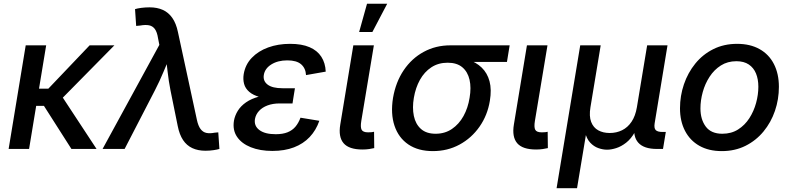

<svg xmlns="http://www.w3.org/2000/svg" viewBox="-20 -775 4113 999"><path d="M220.2 -539.1 131.3 0H24.9L113.8 -539.1ZM575.2 -539.1 264.6 -224.1H134.3L148.4 -313.5H231.4L446.3 -539.1ZM351.6 0 206.5 -227.5 285.6 -299.3 482.4 0Z M513.7 0 809.1 -541.5 802.2 -576.7Q797.4 -607.9 785.9 -623.8Q774.4 -639.6 755.6 -643.3Q736.8 -647 709.5 -642.1L688.5 -640.1L682.6 -727.5Q694.8 -731.4 715.3 -734.1Q735.8 -736.8 758.3 -736.8Q797.9 -736.8 827.4 -723.4Q856.9 -710 876.7 -681.6Q896.5 -653.3 905.8 -608.4L1004.4 -151.9Q1011.2 -120.1 1023.4 -103.8Q1035.6 -87.4 1053.7 -83.5Q1071.8 -79.6 1096.2 -84.5L1115.7 -86.4L1121.6 0Q1110.4 3.4 1090.8 6.3Q1071.3 9.3 1048.8 9.3Q1009.8 9.3 980.5 -4.4Q951.2 -18.1 932.4 -46.4Q913.6 -74.7 904.8 -119.1L867.2 -304.2Q857.4 -354 852.1 -402.1Q846.7 -450.2 840.8 -499H873Q851.1 -450.7 831.1 -402.1Q811 -353.5 785.6 -304.2L628.4 0Z M1397.5 10.3Q1332.5 10.3 1284.7 -9Q1236.8 -28.3 1213.1 -63.5Q1189.5 -98.6 1197.3 -147Q1202.1 -173.8 1217.3 -198.5Q1232.4 -223.1 1260 -242.4Q1287.6 -261.7 1329.6 -272.9Q1371.6 -284.2 1429.7 -284.2H1509.3L1502 -236.8H1435.5Q1399.9 -236.8 1372.3 -226.6Q1344.7 -216.3 1327.9 -198Q1311 -179.7 1306.6 -155.8Q1300.8 -120.1 1329.6 -98.4Q1358.4 -76.7 1414.6 -76.7Q1451.2 -76.7 1476.1 -86.7Q1501 -96.7 1517.1 -115.7Q1533.2 -134.8 1543.5 -162.6L1641.6 -146.5Q1624.5 -97.2 1591.3 -62Q1558.1 -26.9 1509.5 -8.3Q1460.9 10.3 1397.5 10.3ZM1427.2 -259.3Q1371.1 -259.3 1334.2 -269.3Q1297.4 -279.3 1276.9 -297.1Q1256.3 -314.9 1250 -338.6Q1243.7 -362.3 1248 -389.2Q1256.3 -439 1290 -474.1Q1323.7 -509.3 1375.2 -528.1Q1426.8 -546.9 1489.3 -546.9Q1550.3 -546.9 1590.6 -529.5Q1630.9 -512.2 1651.9 -479.7Q1672.9 -447.3 1674.8 -402.3L1572.3 -384.3Q1570.3 -419.9 1546.9 -440.4Q1523.4 -460.9 1475.1 -460.9Q1425.3 -460.9 1391.4 -439.5Q1357.4 -418 1352.5 -383.8Q1348.1 -353 1372.8 -334.5Q1397.5 -315.9 1449.7 -315.9H1514.6L1505.4 -259.3Z M1866.2 2.9Q1795.9 2.9 1767.8 -29.8Q1739.7 -62.5 1750.5 -127L1818.4 -539.1H1925.3L1859.9 -146Q1854.5 -113.3 1861.6 -99.9Q1868.7 -86.4 1895.5 -86.4Q1906.7 -86.4 1913.8 -87.2Q1920.9 -87.9 1926.3 -89.4L1927.2 -4.4Q1917 -2 1900.9 0.5Q1884.8 2.9 1866.2 2.9ZM1848.6 -608.4 1889.6 -755.4H1994.6L1917.5 -608.4Z M2232.4 11.2Q2155.8 11.2 2104.7 -23.4Q2053.7 -58.1 2032.7 -120.6Q2011.7 -183.1 2024.9 -265.6Q2039.1 -348.1 2080.6 -409.7Q2122.1 -471.2 2184.6 -505.1Q2247.1 -539.1 2323.2 -539.1H2631.8L2617.7 -452.6H2388.2L2309.1 -448.7Q2260.7 -448.7 2224.4 -424.8Q2188 -400.9 2165 -359.6Q2142.1 -318.4 2133.3 -266.1Q2124.5 -214.4 2133.3 -171.9Q2142.1 -129.4 2170.2 -104.2Q2198.2 -79.1 2246.6 -79.1Q2294.9 -79.1 2331.5 -104Q2368.2 -128.9 2391.6 -171.1Q2415 -213.4 2423.3 -266.1Q2432.6 -318.8 2423.1 -360.1Q2413.6 -401.4 2385.5 -425Q2357.4 -448.7 2309.1 -448.7L2314 -479.5Q2369.1 -479.5 2413.1 -465.6Q2457 -451.7 2486.3 -423.3Q2515.6 -395 2527.1 -352.1Q2538.6 -309.1 2528.8 -250.5Q2516.6 -175.3 2475.1 -116Q2433.6 -56.6 2371.1 -22.7Q2308.6 11.2 2232.4 11.2Z M2769.5 2.9Q2699.2 2.9 2671.1 -29.8Q2643.1 -62.5 2653.8 -127L2721.7 -539.1H2828.6L2763.2 -146Q2757.8 -113.3 2764.9 -99.9Q2772 -86.4 2798.8 -86.4Q2810.1 -86.4 2817.1 -87.2Q2824.2 -87.9 2829.6 -89.4L2830.6 -4.4Q2820.3 -2 2804.2 0.5Q2788.1 2.9 2769.5 2.9Z M2876 204.1 2999 -539.1H3105.5L3052.2 -217.3Q3044.4 -170.4 3055.9 -140.6Q3067.4 -110.8 3092.8 -96.9Q3118.2 -83 3152.3 -83Q3187.5 -83 3216.8 -97.4Q3246.1 -111.8 3266.1 -141.6Q3286.1 -171.4 3293.9 -217.3L3347.2 -539.1H3453.1L3386.2 -133.3Q3382.3 -108.4 3391.6 -98.4Q3400.9 -88.4 3427.7 -88.4H3444.3L3429.7 0H3397.9Q3330.1 0 3301 -32.7Q3272 -65.4 3282.2 -127.9L3290.5 -177.2H3312Q3303.2 -123 3283.2 -87.6Q3263.2 -52.2 3237.8 -32.5Q3212.4 -12.7 3186.3 -4.4Q3160.2 3.9 3138.7 3.9Q3116.7 3.9 3093.3 -4.4Q3069.8 -12.7 3051 -32.7Q3032.2 -52.7 3023.9 -87.9Q3015.6 -123 3024.4 -177.2H3045.9L2982.4 204.1Z M3735.4 11.2Q3667.5 11.2 3618.9 -16.4Q3570.3 -43.9 3544.2 -94.2Q3518.1 -144.5 3518.1 -211.4Q3518.1 -276.4 3538.6 -336.4Q3559.1 -396.5 3597.7 -444.1Q3636.2 -491.7 3691.4 -519.3Q3746.6 -546.9 3815.4 -546.9Q3883.3 -546.9 3932.1 -519.5Q3981 -492.2 4006.8 -441.7Q4032.7 -391.1 4032.7 -323.2Q4032.7 -258.3 4012.2 -198.2Q3991.7 -138.2 3952.6 -90.8Q3913.6 -43.5 3858.6 -16.1Q3803.7 11.2 3735.4 11.2ZM3738.3 -79.1Q3785.2 -79.1 3820.3 -101.3Q3855.5 -123.5 3878.9 -159.9Q3902.3 -196.3 3914.1 -239.5Q3925.8 -282.7 3925.8 -323.7Q3925.8 -362.8 3913.6 -392.6Q3901.4 -422.4 3876 -439.5Q3850.6 -456.5 3811.5 -456.5Q3765.6 -456.5 3730.7 -434.3Q3695.8 -412.1 3672.1 -375.7Q3648.4 -339.4 3636.5 -296.1Q3624.5 -252.9 3624.5 -210.9Q3624.5 -153.3 3652.3 -116.2Q3680.2 -79.1 3738.3 -79.1Z"/></svg>

Font: Inter 18pt Medium
Style: Italic
Weight: 500
Italic angle: -9.3988°
Designer: Rasmus Andersson
Foundry: rsms
Version: Version 4.001;git-66647c0bb